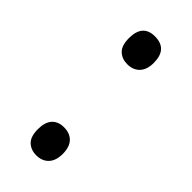

<svg xmlns="http://www.w3.org/2000/svg" viewBox="-188 -589 643 643"><g transform="rotate(45 133.0 -267.5)"><path d="M74.2 -51.8Q74.2 -84.5 89.1 -101.3Q104 -118.2 131.8 -118.2Q160.2 -118.2 176 -101.3Q191.9 -84.5 191.9 -51.8Q191.9 -20 175.8 -2.9Q159.7 14.2 131.8 14.2Q106.9 14.2 90.6 -1.2Q74.2 -16.6 74.2 -51.8ZM74.2 -482.9Q74.2 -548.8 131.8 -548.8Q191.9 -548.8 191.9 -482.9Q191.9 -451.2 175.8 -434.1Q159.7 -417 131.8 -417Q106.9 -417 90.6 -432.4Q74.2 -447.8 74.2 -482.9Z"/></g></svg>

Font: f0_52653 
Style: Regular
Weight: 400
Foundry: Ascender Corporation
Version: Version 1.10